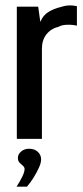

<svg xmlns="http://www.w3.org/2000/svg" viewBox="-20 -520 311 719"><path d="M43 0V-495H123L131 -438Q141 -463 162 -475.5Q183 -488 205 -493Q236 -504 268 -497V-424Q265 -425 253 -426.5Q241 -428 226 -427Q211 -426 200 -420Q171 -413 154 -391.5Q137 -370 137 -338V0ZM42 179Q55 159 63.5 141.5Q72 124 72 113Q72 106 66 101Q60 96 53.5 89.5Q47 83 47 71Q47 58 59 47.5Q71 37 89 37Q109 37 121.5 48.5Q134 60 134 77Q134 90 125.5 108.5Q117 127 105.5 145.5Q94 164 81 179Z"/></svg>

Font: Alumni Sans SemiBold
Style: Regular
Weight: 600
Designer: Robert E. Leuschke
Foundry: Robert E. Leuschke
Version: Version 1.018